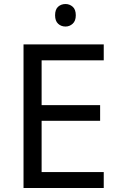

<svg xmlns="http://www.w3.org/2000/svg" viewBox="-20 -935 596 955"><path d="M97 0V-714H496V-635H187V-412H478V-334H187V-79H496V0ZM306 -915Q326 -915 341.5 -901.5Q357 -888 357 -859Q357 -831 341.5 -817Q326 -803 306 -803Q284 -803 269 -817Q254 -831 254 -859Q254 -888 269 -901.5Q284 -915 306 -915Z"/></svg>

Font: Noto Sans Symbols
Style: Regular
Weight: 400
Designer: Monotype Design Team
Foundry: Monotype Imaging Inc.
Version: Version 2.002